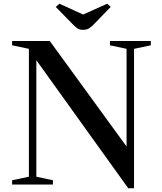

<svg xmlns="http://www.w3.org/2000/svg" viewBox="-20 -990 868 1030"><path d="M699 20V-728L789 -747V-770H570V-747L659 -728V-204L247 -770H45V-747L135 -728V-42L45 -23V0H264V-23L175 -42V-667L668 20ZM426 -830C437.3 -830 447 -832.2 455 -836.5C463 -840.8 471.7 -847.7 481 -857L574 -953L555 -970L426 -912L299 -970L279 -953L373 -857C381.7 -848.3 389.5 -841.7 396.5 -837C403.5 -832.3 413.3 -830 426 -830Z"/></svg>

Font: Libre Caslon Text
Style: Regular
Weight: 400
Designer: Pablo Impallari, Rodrigo Fuenzalida
Foundry: Pablo Impallari, Rodrigo Fuenzalida
Version: Version 1.000; ttfautohint (v0.93) -l 8 -r 50 -G 200 -x 14 -